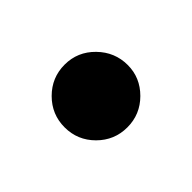

<svg xmlns="http://www.w3.org/2000/svg" viewBox="-48 -241 346 346"><g transform="rotate(-45 125.0 -68.0)"><path d="M125 12Q92 12 68.5 -11.5Q45 -35 45 -68Q45 -101 68.5 -124.5Q92 -148 125 -148Q158 -148 181.5 -124Q205 -100 205 -67Q205 -35 181.5 -11.5Q158 12 125 12Z"/></g></svg>

Font: Libre Bodoni Medium
Style: Regular
Weight: 500
Designer: Pablo Impallari, Rodrigo Fuenzalida
Foundry: Impallari Type
Version: Version 2.005;gftools[0.9.23]